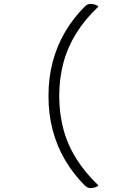

<svg xmlns="http://www.w3.org/2000/svg" viewBox="-20 -790 640 982"><path d="M413 -756Q421 -764 427.5 -767Q434 -770 442 -770Q451 -770 458 -768.5Q465 -767 471 -764.5Q477 -762 482 -759V-755Q414 -691 369.5 -619Q325 -547 304 -467.5Q283 -388 283 -301V-297Q283 -210 304 -130.5Q325 -51 369.5 20.5Q414 92 482 157V161Q477 164 471 166.5Q465 169 458 170.5Q451 172 442 172Q434 172 427.5 168.5Q421 165 413 158Q354 99 312.5 28Q271 -43 249.5 -124.5Q228 -206 228 -297V-301Q228 -392 249.5 -473.5Q271 -555 312.5 -626Q354 -697 413 -756Z"/></svg>

Font: Recursive Monospace Casual Light
Style: Regular
Weight: 300
Version: Version 1.047